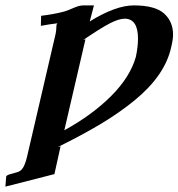

<svg xmlns="http://www.w3.org/2000/svg" viewBox="-71 -465 668 719"><path d="M396 -395Q374 -395 339.6 -377.2Q305.2 -359.4 240.2 -314.9L249 -317.9L169.9 22.9Q275.4 -35.2 346.2 -106.4Q417 -177.7 438 -252.9Q445.8 -291 445.8 -319.8Q445.8 -395 396 -395ZM280.8 -444.8 265.1 -384.8Q362.3 -444.8 430.2 -444.8Q509.3 -444.8 543.2 -414.6Q577.1 -384.3 577.1 -335Q577.1 -317.4 569.8 -287.1Q558.1 -234.4 523.7 -184.8Q489.3 -135.3 432.9 -89.1Q376.5 -43 306.9 -1.2Q237.3 40.5 145 85.9L155.8 83Q154.8 88.9 132.8 187L-50.8 233.9L-47.9 196.8Q-47.9 190.4 -24.9 185.1L-7.8 180.2Q6.8 176.8 15.1 163.3Q23.4 149.9 29.8 124L137.2 -337.9Q140.1 -352.5 140.1 -363.8Q140.1 -376.5 145 -377.9Q115.2 -374.5 82 -368.2L83 -405.8Q133.8 -412.1 169.9 -421.9Q185.5 -426.8 206.1 -436Q226.1 -444.8 241.2 -444.8Z"/></svg>

Font: Linux Libertine G
Style: Semibold Italic
Weight: 600
Italic angle: -11.5°
Designer: Philipp H. Poll
Foundry: Philipp H. Poll
Version: Version 5.1.1